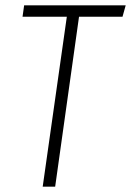

<svg xmlns="http://www.w3.org/2000/svg" viewBox="-20 -704 494 724"><path d="M454 -684 442 -641H278L188 0H141L232 -641H65L71 -684Z"/></svg>

Font: Fira Sans Extra Condensed ExtraLight
Style: Italic
Weight: 275
Width: 3
Italic angle: -8°
Designer: Carrois Corporate & Edenspiekermann AG
Foundry: Carrois Corporate GbR & Edenspiekermann AG
Version: Version 4.203